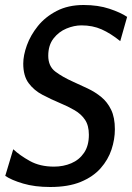

<svg xmlns="http://www.w3.org/2000/svg" viewBox="-20 -734 528 768"><path d="M181 14Q119 14 72.5 0.2Q26 -13.5 1 -30.5L33 -137Q59 -112.5 99.5 -90Q140 -67.5 196 -67.5Q233.5 -67.5 265.2 -81Q297 -94.5 316.2 -122.8Q335.5 -151 335.5 -195Q335.5 -232 320 -255Q304.5 -278 278.2 -293.2Q252 -308.5 220.5 -321.5Q183.5 -337 149.8 -354.8Q116 -372.5 94.5 -401.5Q73 -430.5 73 -479.5Q73 -512.5 87.5 -552.8Q102 -593 131.5 -629.8Q161 -666.5 206.8 -690.2Q252.5 -714 314.5 -714Q372.5 -714 417.5 -699Q462.5 -684 488.5 -666.5L461 -569.5Q422.5 -600.5 386.5 -616.5Q350.5 -632.5 306 -632.5Q276.5 -632.5 245.8 -619.8Q215 -607 194 -580Q173 -553 173 -511Q173 -469 201.5 -447.5Q230 -426 272.5 -407Q301.5 -394 331 -380Q360.5 -366 385 -346Q409.5 -326 424.5 -295Q439.5 -264 439.5 -217Q439.5 -176.5 426 -135.8Q412.5 -95 382.5 -61Q352.5 -27 303 -6.5Q253.5 14 181 14Z"/></svg>

Font: Cabin Condensed
Style: Italic
Weight: 400
Width: 3
Italic angle: -10°
Designer: Pablo Impallari
Foundry: Pablo Impallari. http://www.impallari.com Igino Marini. http://www.ikern.com
Version: Version 3.001; ttfautohint (v1.8.3)